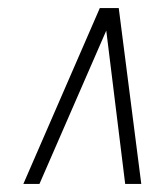

<svg xmlns="http://www.w3.org/2000/svg" viewBox="-20 -728 410 477"><path d="M38 -271 228 -708H275L331 -271H291L244 -652L78 -271Z"/></svg>

Font: Georama Condensed Light
Style: Italic
Weight: 300
Width: 3
Italic angle: -9°
Designer: Jean-Baptiste Levee
Foundry: Production Type
Version: Version 1.000